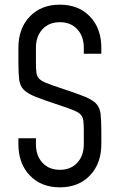

<svg xmlns="http://www.w3.org/2000/svg" viewBox="-20 -786 512 822"><path d="M236.2 16Q156.2 16 107.5 -35Q58.8 -86 58.8 -169V-194H133.8V-169Q133.8 -119.5 161.8 -89.2Q189.8 -59 236.2 -59Q282.8 -59 310.8 -89.2Q338.8 -119.5 338.8 -169V-225Q338.8 -252.6 336.8 -268.8Q334.9 -284.9 325.9 -294.8Q317 -304.8 295.9 -313.6Q274.8 -322.4 236.2 -335Q169.8 -356.8 133.2 -371.3Q96.8 -385.9 81 -402.5Q65.2 -419.1 62 -446.2Q58.8 -473.2 58.8 -520V-581Q58.8 -664.5 107.5 -715.2Q156.2 -766 236.2 -766Q316.8 -766 365.2 -715.2Q413.8 -664.5 413.8 -581V-556H338.8V-581Q338.8 -630.5 310.8 -660.8Q282.8 -691 236.2 -691Q189.8 -691 161.8 -660.8Q133.8 -630.5 133.8 -581V-520Q133.8 -492.4 135.7 -476.2Q137.6 -460.1 146.6 -450.2Q155.5 -440.2 176.7 -431.4Q197.9 -422.6 236.2 -410Q302.8 -388.2 339.2 -373.7Q375.8 -359.1 391.5 -342.5Q407.2 -325.9 410.5 -299Q413.8 -272.1 413.8 -225V-169Q413.8 -86 365.2 -35Q316.8 16 236.2 16Z"/></svg>

Font: Mohave Light
Style: Regular
Weight: 300
Designer: Gumpita Rahayu
Foundry: Tokotype
Version: Version 2.003